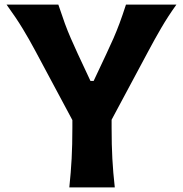

<svg xmlns="http://www.w3.org/2000/svg" viewBox="-20 -809 789 829"><path d="M279.3 0Q286.1 -64 289.3 -123.8Q292.5 -183.6 292.5 -257.8V-290.5L132.3 -589.8Q106 -639.2 78.1 -685.1Q50.3 -731 8.3 -789.1H231.9Q247.6 -741.7 260 -707.8Q272.5 -673.8 285.6 -644Q298.8 -614.3 315.4 -577.6L370.6 -459.5H384.3L438.5 -574.7Q456.5 -612.8 470 -643.6Q483.4 -674.3 496.1 -708.3Q508.8 -742.2 523.9 -789.1H741.7Q705.6 -738.8 676.3 -688.5Q647 -638.2 621.6 -590.3L461.9 -292V-257.8Q461.9 -183.6 465.1 -123.8Q468.3 -64 475.6 0Z"/></svg>

Font: Pinar-FD Bold
Style: Regular
Weight: 700
Designer: Amin Abedi
Version: Version 3.000